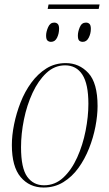

<svg xmlns="http://www.w3.org/2000/svg" viewBox="-20 -828 489 858"><path d="M425 -808 421 -788H193L197 -808ZM350 -641Q340 -641 334 -646.5Q328 -652 328 -669Q328 -686 336.5 -706.5Q345 -727 364 -727Q374 -727 380 -721Q386 -715 386 -699Q386 -678 376.5 -659.5Q367 -641 350 -641ZM208 -641Q199 -641 192.5 -646.5Q186 -652 186 -669Q186 -686 195 -706.5Q204 -727 222 -727Q232 -727 238 -721Q244 -715 244 -700Q244 -678 235 -659.5Q226 -641 208 -641ZM175 10Q112 10 72.5 -36.5Q33 -83 33 -180Q33 -223 43 -272.5Q53 -322 72 -370.5Q91 -419 120 -458.5Q149 -498 187 -522Q225 -546 274 -546Q334 -546 375 -501.5Q416 -457 416 -354Q416 -312 406.5 -262.5Q397 -213 378 -165Q359 -117 330.5 -77.5Q302 -38 263 -14Q224 10 175 10ZM177 0Q226 0 263 -34.5Q300 -69 325 -124.5Q350 -180 362.5 -243.5Q375 -307 375 -364Q375 -453 348 -494.5Q321 -536 271 -536Q224 -536 187.5 -502Q151 -468 125.5 -413Q100 -358 87 -294Q74 -230 74 -170Q74 -77 101.5 -38.5Q129 0 177 0Z"/></svg>

Font: Noto Serif Display Condensed ExtraLight
Style: Italic
Weight: 200
Width: 3
Italic angle: -12°
Designer: Monotype Design Team
Foundry: Monotype Imaging Inc.
Version: Version 2.009